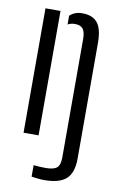

<svg xmlns="http://www.w3.org/2000/svg" viewBox="-91 -657 561 912"><g transform="rotate(10 189.5 -201.0)"><path d="M53.7 0V-600H126.2V0ZM127.6 198.8V143.5Q139.6 145.2 155.9 145.9Q172.3 146.7 187.5 146.7Q225.1 146.7 240.2 133.4Q255.3 120.1 255.4 84.8L255.2 -489.8Q254.7 -522.5 243.1 -536.8Q231.5 -551.1 204.8 -551.1Q186.9 -551.1 170.3 -542.7V-584.5Q181.8 -595.6 196.3 -601.4Q210.9 -607.2 231.2 -607.2Q279.4 -607.2 303.2 -578.9Q327 -550.7 327.7 -484.7L327.9 79.1Q327.2 145.9 294.6 175.3Q262 204.6 188.7 204.6Q175.3 204.6 158.1 202.8Q140.9 201 127.6 198.8Z"/></g></svg>

Font: Big Shoulders Stencil Thin
Style: Regular
Weight: 100
Designer: Patric King
Foundry: XO Type Co
Version: Version 2.001